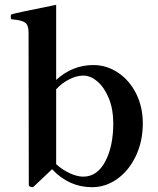

<svg xmlns="http://www.w3.org/2000/svg" viewBox="-20 -767 657 800"><path d="M575 -253Q575 -178 546 -117Q517 -56 468.5 -21.5Q420 13 364 13Q267 13 197 -62Q127 5 122 9Q118 13 115 13L109 12Q105 11 102.5 9Q100 7 100 4L99 -632Q99 -663 84.5 -673Q70 -683 34 -686Q28 -686 26.5 -688Q25 -690 25 -695V-701Q25 -707 31 -708Q41 -712 214 -747V-434Q282 -496 369 -496Q424 -496 471.5 -464.5Q519 -433 547 -377.5Q575 -322 575 -253ZM452 -254Q452 -311 434 -356Q416 -401 387 -426.5Q358 -452 327 -452Q299 -452 268.5 -436.5Q238 -421 214 -395V-83Q239 -60 270 -45.5Q301 -31 327 -31Q385 -31 418.5 -94Q452 -157 452 -254Z"/></svg>

Font: Shippori Mincho
Style: Bold
Weight: 700
Designer: FONTDASU
Foundry: FONTDASU / Google Inc. / but / Adobe
Version: Version 3.110; ttfautohint (v1.8.3)